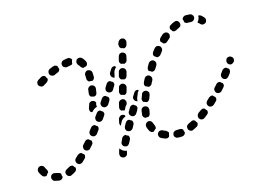

<svg xmlns="http://www.w3.org/2000/svg" viewBox="-109 -766 1329 991"><g transform="rotate(-20 556.0 -271.0)"><path d="M721 18Q717 18 714 16Q710 14 708 11Q705 8 704 4Q703 0 704 -4Q705 -12 711 -17Q718 -22 726 -21Q735 -20 744 -20Q748 -20 752 -18Q755 -17 758 -14Q759 -13 759 -13Q760 -12 760 -12Q760 -4 763 3Q763 4 763 5Q761 12 756 16Q750 20 743 20Q732 20 721 18ZM408 8Q412 15 420 18Q423 19 427 19Q431 19 435 17Q438 16 441 13Q444 10 445 6L450 -9Q450 -9 449 -9Q441 -10 434 -15Q427 -19 422 -26Q420 -29 418 -33Q417 -31 416 -30Q415 -28 414 -27L407 -8Q405 0 408 8ZM46 10Q39 7 36 -1Q33 -9 36 -16Q39 -24 47 -27Q54 -30 62 -27Q69 -24 77 -22Q81 -21 85 -19Q88 -17 90 -14Q90 -13 90 -13Q90 -13 91 -13Q90 -10 90 -8Q90 -1 92 5Q89 12 83 15Q76 18 69 17Q57 14 46 10ZM169 -5Q172 -11 171 -18Q169 -19 168 -21Q164 -26 162 -31Q158 -34 152 -34Q147 -35 142 -32Q134 -28 126 -25Q118 -22 114 -15Q111 -7 114 0Q115 4 118 7Q120 10 124 12Q128 13 132 14Q136 14 139 12Q149 9 160 3Q166 0 169 -5ZM836 -5Q838 -8 840 -12Q841 -14 841 -16Q841 -19 841 -21Q839 -23 838 -25Q835 -30 833 -35Q829 -38 824 -39Q818 -40 813 -37Q804 -33 795 -30Q788 -27 784 -20Q781 -12 784 -4Q785 -1 788 2Q790 5 794 7Q798 9 802 9Q806 9 809 7Q819 4 829 -1Q833 -2 836 -5ZM665 2Q661 2 657 0Q646 -5 637 -11Q630 -16 629 -24Q627 -32 632 -39Q634 -42 638 -45Q641 -47 645 -47Q649 -48 653 -47Q657 -46 660 -44Q667 -39 675 -36Q679 -33 682 -29Q685 -26 686 -21Q682 -14 681 -6Q681 -6 681 -5Q680 -3 677 -1Q675 0 673 1Q669 3 665 2ZM237 -54Q239 -60 237 -66Q234 -68 232 -70Q229 -73 226 -77Q225 -78 223 -79Q221 -79 220 -79Q216 -80 212 -78Q208 -77 205 -75Q197 -68 190 -63Q183 -58 182 -50Q181 -41 186 -35Q191 -28 199 -27Q207 -26 214 -31Q222 -37 230 -44Q235 -48 237 -54ZM910 -51Q912 -57 910 -63Q908 -65 906 -68Q903 -71 901 -76Q900 -76 898 -77Q897 -78 895 -78Q891 -79 887 -78Q883 -77 880 -75Q872 -70 863 -65Q860 -62 858 -59Q855 -56 855 -52Q854 -48 854 -44Q855 -40 857 -37Q861 -30 869 -28Q877 -26 885 -31Q893 -36 902 -42Q907 -45 910 -51ZM-2 -33Q-5 -35 -7 -39Q-13 -49 -17 -61Q-19 -69 -15 -76Q-11 -83 -4 -86Q0 -87 4 -87Q8 -86 12 -85Q15 -83 18 -80Q20 -77 22 -73Q24 -65 28 -58Q30 -55 30 -51Q31 -47 30 -43Q27 -41 24 -38Q20 -34 17 -29Q14 -28 11 -28Q8 -28 5 -29Q1 -30 -2 -33ZM487 -68Q487 -74 484 -79Q480 -81 476 -83Q473 -85 471 -88Q469 -88 467 -88Q465 -88 463 -87Q459 -87 456 -84Q452 -82 450 -79L440 -61Q435 -54 437 -46Q439 -38 446 -34Q449 -32 453 -31Q457 -30 461 -31Q465 -32 468 -35Q471 -37 473 -40L484 -57Q487 -62 487 -68ZM586 -89Q585 -98 589 -104Q594 -111 602 -113Q606 -114 610 -113Q614 -112 617 -110Q620 -108 622 -104Q625 -101 625 -97Q627 -89 630 -81Q631 -78 631 -74Q631 -70 630 -66Q630 -66 630 -66Q630 -66 630 -66Q627 -65 625 -63Q619 -59 615 -54Q608 -53 602 -56Q595 -60 593 -67Q588 -77 586 -89ZM973 -97Q975 -100 975 -104Q976 -106 975 -108Q975 -110 974 -112Q972 -114 970 -117Q966 -120 964 -124Q963 -125 961 -126Q959 -126 957 -126Q954 -127 950 -125Q946 -124 943 -122Q935 -115 927 -109Q921 -104 920 -96Q919 -88 924 -81Q929 -75 937 -74Q945 -73 952 -78Q960 -84 968 -91Q971 -93 973 -97ZM296 -105Q297 -109 297 -113Q297 -115 297 -117Q296 -119 296 -121Q293 -123 290 -125Q287 -128 284 -132Q279 -134 273 -133Q267 -132 263 -127Q256 -120 249 -114Q243 -108 243 -100Q242 -91 248 -85Q251 -82 254 -81Q258 -79 262 -79Q266 -79 270 -80Q273 -82 276 -85Q284 -92 291 -99Q294 -102 296 -105ZM531 -135Q531 -141 528 -146Q524 -148 521 -150Q518 -152 515 -155Q509 -156 503 -154Q498 -151 494 -146L483 -130Q481 -126 480 -122Q479 -118 480 -115Q481 -111 483 -107Q485 -104 489 -102Q492 -100 496 -99Q500 -98 504 -99Q508 -100 511 -102Q514 -104 517 -107L528 -124Q531 -129 531 -135ZM1034 -151Q1036 -155 1036 -159Q1036 -161 1035 -163Q1035 -165 1034 -167Q1031 -169 1029 -171Q1026 -174 1023 -178Q1017 -180 1012 -179Q1006 -178 1002 -174Q995 -167 987 -160Q981 -155 981 -147Q981 -138 986 -132Q989 -129 992 -128Q996 -126 1000 -126Q1004 -126 1008 -127Q1012 -128 1014 -131Q1022 -138 1029 -145Q1032 -148 1034 -151ZM587 -149Q586 -153 587 -157Q589 -167 592 -178Q594 -186 601 -190Q608 -194 616 -192Q620 -191 623 -189Q627 -186 629 -183Q631 -179 631 -175Q632 -171 631 -167Q628 -158 626 -149Q625 -145 622 -141Q619 -137 615 -135Q614 -135 614 -135Q606 -136 598 -135Q596 -136 594 -138Q592 -140 590 -142Q588 -145 587 -149ZM351 -164Q353 -168 353 -172Q353 -174 352 -176Q352 -178 351 -180Q348 -181 345 -184Q342 -187 339 -190Q333 -192 328 -190Q322 -189 318 -185L304 -170Q302 -167 300 -163Q299 -159 299 -155Q299 -151 301 -148Q303 -144 305 -142Q312 -136 320 -136Q328 -137 334 -143L347 -158Q350 -160 351 -164ZM487 -170Q480 -166 476 -159L465 -142Q464 -141 464 -141Q461 -145 461 -150Q460 -154 462 -159L468 -178Q470 -182 472 -184Q475 -187 479 -189Q482 -191 486 -191Q490 -191 494 -190Q497 -189 499 -187Q501 -186 503 -184Q503 -181 503 -178Q503 -177 503 -177Q503 -177 503 -177Q494 -175 487 -170ZM556 -168Q552 -166 549 -165Q545 -164 541 -165Q537 -166 534 -168Q527 -173 525 -181Q524 -190 529 -196L541 -213Q543 -216 546 -218Q550 -220 554 -221Q556 -221 558 -221Q560 -221 562 -221Q564 -218 567 -216Q570 -213 574 -211Q576 -208 577 -204Q577 -201 577 -197Q573 -192 571 -186L561 -173Q559 -170 556 -168ZM1091 -215Q1092 -221 1089 -227Q1086 -228 1084 -230Q1080 -233 1077 -237Q1075 -237 1074 -237Q1072 -237 1070 -237Q1066 -237 1063 -235Q1059 -234 1056 -231Q1050 -223 1043 -216Q1040 -213 1039 -209Q1038 -206 1038 -202Q1038 -198 1040 -194Q1041 -190 1044 -188Q1050 -182 1059 -182Q1067 -183 1072 -189Q1080 -196 1086 -204Q1090 -209 1091 -215ZM406 -229Q406 -235 403 -241Q400 -242 397 -245Q394 -247 391 -251Q386 -252 380 -251Q374 -249 370 -244L357 -229Q352 -223 353 -215Q353 -206 360 -201Q366 -196 374 -196Q382 -197 388 -203L401 -219Q405 -223 406 -229ZM502 -211Q498 -212 494 -213Q489 -217 488 -223Q487 -229 489 -234L495 -253Q498 -261 506 -265Q513 -268 521 -266Q525 -264 528 -262Q531 -259 532 -255Q534 -252 534 -248Q534 -244 533 -240L531 -235Q526 -231 522 -226L511 -209Q510 -209 509 -208Q509 -208 509 -208Q509 -208 509 -208Q505 -210 502 -211ZM612 -230Q612 -234 614 -237Q618 -247 623 -256Q624 -260 627 -262Q630 -265 634 -266Q638 -268 642 -267Q646 -267 650 -265Q657 -261 660 -254Q662 -246 658 -238Q654 -229 650 -221Q648 -216 643 -213Q639 -209 633 -209Q628 -212 622 -214Q620 -214 618 -215Q616 -216 615 -218Q614 -220 613 -222Q612 -226 612 -230ZM612 -279Q613 -280 614 -281Q612 -283 610 -285Q604 -286 599 -285Q593 -283 589 -278L577 -262Q574 -259 573 -255Q572 -251 573 -247Q573 -243 575 -240Q577 -236 581 -234Q582 -232 585 -231Q587 -230 589 -230Q589 -230 589 -231Q590 -239 593 -247Q598 -256 603 -266Q606 -274 612 -279ZM1130 -267Q1129 -275 1122 -280Q1119 -283 1115 -284Q1111 -285 1107 -284Q1103 -284 1100 -282Q1096 -280 1094 -277V-276Q1089 -269 1090 -261Q1091 -253 1097 -248Q1101 -245 1104 -244Q1108 -243 1112 -244Q1116 -245 1120 -247Q1123 -249 1125 -252H1126Q1131 -259 1130 -267ZM366 -269Q359 -265 353 -259L351 -257Q348 -258 344 -259Q343 -261 342 -262Q341 -263 340 -265Q339 -269 339 -273Q339 -277 340 -280Q344 -289 348 -298Q350 -306 358 -310Q366 -313 373 -310Q378 -308 381 -305Q385 -301 386 -296Q384 -293 383 -290Q381 -283 382 -276Q381 -275 381 -274Q373 -273 366 -269ZM457 -292Q457 -298 454 -303Q451 -305 448 -307Q445 -310 442 -313Q436 -314 431 -313Q425 -311 421 -306L408 -290Q403 -284 404 -276Q405 -267 412 -262Q418 -257 426 -258Q434 -259 440 -265L452 -281Q456 -286 457 -292ZM668 -280Q674 -279 679 -282Q684 -284 687 -289L692 -297L698 -306Q702 -313 700 -321Q698 -329 691 -334Q688 -336 684 -337Q680 -337 676 -336Q672 -336 669 -333Q666 -331 664 -328L658 -319L653 -310Q651 -307 650 -303Q650 -299 650 -295Q651 -293 652 -291Q653 -289 654 -288Q657 -287 660 -285Q664 -283 668 -280ZM515 -302Q514 -306 516 -310L523 -329Q525 -337 533 -340Q540 -344 548 -341Q552 -340 555 -337Q558 -334 559 -331Q561 -327 561 -323Q562 -319 560 -316L553 -297Q551 -291 547 -287Q542 -284 536 -283Q532 -285 529 -287Q525 -288 521 -289Q520 -290 518 -292Q517 -293 516 -295Q515 -298 515 -302ZM506 -352Q507 -355 506 -359Q506 -361 505 -363Q505 -365 504 -367Q500 -368 497 -371Q494 -373 491 -376Q485 -378 480 -376Q474 -374 470 -369L458 -353Q453 -346 454 -338Q455 -330 462 -325Q468 -320 477 -321Q485 -322 490 -329L502 -345Q504 -348 506 -352ZM370 -373Q372 -381 379 -385Q386 -390 394 -388Q402 -386 407 -379Q411 -372 409 -364Q407 -354 404 -343Q403 -337 398 -333Q393 -329 387 -329Q384 -330 381 -331Q377 -333 372 -334Q367 -337 366 -343Q364 -348 366 -354Q368 -363 370 -373ZM711 -347Q717 -346 722 -348Q728 -350 731 -354Q737 -362 743 -370Q748 -377 747 -385Q746 -393 740 -398Q736 -401 733 -402Q729 -403 725 -402Q721 -402 717 -400Q714 -398 711 -395Q705 -387 699 -378Q697 -375 696 -371Q695 -367 695 -363Q695 -361 696 -359Q697 -357 698 -356Q701 -354 704 -353Q708 -350 711 -347ZM542 -378Q541 -382 543 -386L550 -405Q552 -413 560 -416Q567 -420 575 -417Q579 -415 582 -413Q585 -410 587 -407Q588 -403 588 -399Q589 -395 587 -391L580 -372Q578 -367 574 -363Q569 -359 563 -359Q559 -361 556 -362Q552 -364 548 -364Q547 -366 546 -367Q544 -369 544 -370Q542 -374 542 -378ZM537 -426Q541 -431 546 -434Q546 -435 545 -435Q542 -438 539 -441Q533 -442 527 -440Q522 -438 518 -433L506 -417Q501 -410 503 -402Q504 -394 511 -389Q513 -387 515 -386Q517 -385 520 -385Q520 -389 522 -393L528 -412Q531 -420 537 -426ZM748 -435Q749 -439 752 -442Q759 -449 766 -457Q769 -460 773 -461Q776 -463 780 -463Q784 -463 788 -461Q792 -459 795 -457Q800 -451 800 -442Q800 -434 794 -428Q788 -422 781 -414Q777 -410 771 -409Q766 -407 760 -409Q757 -413 753 -416Q751 -418 748 -419Q747 -421 747 -423Q746 -425 746 -427Q746 -431 748 -435ZM381 -448Q381 -456 387 -462Q393 -468 401 -468Q409 -467 415 -462Q421 -456 421 -447Q421 -437 420 -426Q419 -419 415 -414Q411 -410 405 -408Q402 -409 400 -410Q394 -411 389 -411Q384 -414 382 -419Q379 -424 380 -429Q381 -439 381 -448ZM590 -435Q592 -435 594 -435Q596 -436 597 -437Q601 -438 604 -441Q606 -444 608 -448L614 -467Q617 -475 614 -482Q610 -490 602 -492Q599 -494 595 -494Q591 -493 587 -492Q583 -490 581 -487Q578 -484 577 -480L570 -461Q568 -456 569 -450Q571 -444 575 -440Q579 -439 583 -438Q587 -437 590 -435ZM830 -511Q837 -515 845 -514Q853 -513 858 -506Q863 -499 861 -491Q860 -483 853 -478Q845 -472 838 -467Q833 -463 828 -462Q822 -462 817 -464Q814 -469 810 -473Q809 -474 806 -476Q804 -482 806 -488Q808 -494 813 -498Q822 -505 830 -511ZM187 -486Q190 -489 191 -492Q192 -494 192 -496Q192 -497 192 -499Q189 -503 187 -509Q186 -511 186 -513Q181 -518 175 -519Q169 -520 163 -517L145 -508Q142 -506 139 -503Q136 -500 135 -496Q134 -493 134 -489Q134 -485 136 -481Q140 -474 148 -471Q155 -468 163 -472L181 -481Q184 -483 187 -486ZM1027 -497Q1027 -497 1027 -497Q1027 -497 1027 -497Q1027 -497 1027 -497Q1027 -497 1028 -496Q1028 -496 1028 -496Q1028 -496 1028 -496Q1032 -489 1040 -487Q1048 -485 1055 -489Q1059 -491 1061 -494Q1063 -497 1064 -501Q1065 -505 1065 -509Q1064 -513 1062 -516Q1062 -517 1060 -519Q1060 -519 1060 -520Q1059 -521 1058 -522Q1058 -522 1058 -522Q1054 -527 1048 -533Q1045 -535 1042 -537Q1038 -538 1034 -538Q1034 -534 1033 -530Q1031 -523 1027 -516Q1023 -510 1018 -506Q1019 -506 1020 -505Q1020 -504 1021 -503Q1024 -500 1027 -497Q1027 -497 1027 -497Q1027 -497 1027 -497ZM365 -510Q363 -513 362 -517Q360 -521 361 -525Q361 -529 363 -532Q364 -536 367 -539Q374 -544 382 -544Q390 -543 396 -537Q404 -527 409 -515Q412 -508 410 -501Q408 -494 402 -490Q402 -490 401 -490Q393 -490 386 -487Q381 -489 378 -491Q375 -494 373 -498Q370 -506 365 -510ZM234 -504Q226 -501 219 -505Q211 -508 208 -516Q206 -524 209 -531Q213 -539 221 -542Q231 -545 241 -548Q245 -549 249 -549Q253 -548 256 -546Q258 -545 260 -544Q262 -542 263 -540Q263 -538 263 -536Q264 -530 266 -525Q265 -519 261 -515Q257 -511 252 -510Q243 -507 234 -504ZM906 -550Q914 -553 921 -550Q929 -546 931 -538Q934 -530 931 -523Q927 -515 919 -513Q911 -510 902 -506Q897 -504 892 -504Q886 -505 882 -508Q880 -514 876 -519Q875 -520 874 -522Q873 -528 876 -534Q880 -540 886 -542Q896 -547 906 -550ZM596 -540Q597 -544 599 -547L603 -553Q608 -560 616 -562Q624 -563 631 -559Q637 -555 639 -548Q641 -542 639 -535L635 -524Q633 -518 628 -514Q623 -511 617 -510Q614 -512 610 -514Q606 -515 602 -516Q599 -519 597 -523Q595 -528 596 -533Q595 -536 596 -540ZM996 -559Q1004 -557 1008 -550Q1013 -543 1011 -535Q1009 -527 1002 -523Q995 -518 987 -520Q979 -521 970 -522Q966 -522 962 -524Q958 -527 955 -530Q955 -538 953 -546Q952 -546 952 -547Q954 -554 960 -558Q965 -562 972 -562Q984 -561 996 -559ZM307 -520Q299 -520 293 -525Q286 -530 286 -538Q285 -547 290 -553Q295 -559 303 -560Q314 -561 325 -562Q332 -562 337 -558Q343 -554 345 -547Q344 -545 343 -543Q339 -535 338 -526Q338 -526 338 -526Q336 -524 333 -523Q330 -522 326 -522Q317 -521 307 -520Z"/></g></svg>

Font: FRB American Cursive Dashed
Style: Bold Italic
Weight: 700
Italic angle: -25°
Version: Version 2.0;Modular Font Editor K font №1